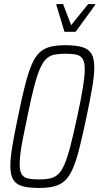

<svg xmlns="http://www.w3.org/2000/svg" viewBox="-20 -919 490 947"><path d="M174 8Q122 8 91 -0.5Q60 -9 45.5 -32.5Q31 -56 31 -100Q31 -140 41 -199.5Q51 -259 69 -344Q87 -434 103 -496.5Q119 -559 135.5 -598.5Q152 -638 174 -659Q196 -680 227 -688Q258 -696 301 -696Q353 -696 384.5 -687Q416 -678 430.5 -655Q445 -632 445 -587Q445 -548 435 -488.5Q425 -429 407 -344Q388 -254 372.5 -191.5Q357 -129 340 -89.5Q323 -50 301 -29Q279 -8 248 0Q217 8 174 8ZM172 -34Q203 -34 225.5 -38.5Q248 -43 265.5 -58.5Q283 -74 297.5 -107Q312 -140 327 -197.5Q342 -255 361 -344Q380 -431 389 -487.5Q398 -544 398 -577Q398 -613 387.5 -629Q377 -645 356.5 -649.5Q336 -654 303 -654Q271 -654 248.5 -649.5Q226 -645 209 -629.5Q192 -614 177.5 -581Q163 -548 148 -490.5Q133 -433 115 -344Q103 -286 94 -241Q85 -196 81 -164Q77 -132 77 -110Q77 -74 87.5 -58.5Q98 -43 119 -38.5Q140 -34 172 -34ZM298 -762 258 -894 259 -899H291L331 -795L415 -899H450L449 -894L353 -762Z"/></svg>

Font: Saira Condensed ExtraLight
Style: Italic
Weight: 250
Width: 3
Italic angle: -12°
Designer: Hector Gatti with collaboration of the Omnibus-Type team
Foundry: Omnibus-Type
Version: Version 1.101